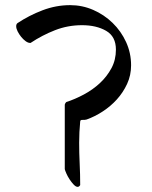

<svg xmlns="http://www.w3.org/2000/svg" viewBox="-20 -721 591 747"><path d="M232 -314Q234 -321 238 -324Q272 -335 306.5 -353.5Q341 -372 368.5 -397.5Q396 -423 413.5 -455.5Q431 -488 431 -528Q431 -579 393 -601Q355 -623 299 -623Q244 -623 194 -603.5Q144 -584 99 -554H97Q89 -554 79.5 -561Q70 -568 62 -578Q54 -588 48.5 -599Q43 -610 43 -619Q43 -627 48 -631Q93 -661 145.5 -681Q198 -701 253 -701Q300 -701 342.5 -682.5Q385 -664 418 -632Q451 -600 470.5 -557.5Q490 -515 490 -467Q490 -428 474.5 -394.5Q459 -361 434.5 -334Q410 -307 379 -287Q348 -267 317 -256Q310 -254 301 -254.5Q292 -255 292 -248Q290 -228 289 -207Q288 -186 288 -166Q288 -124 290 -83.5Q292 -43 292 -1Q288 6 282 6Q275 6 266.5 -3Q258 -12 250.5 -23.5Q243 -35 238 -46.5Q233 -58 232 -63Z"/></svg>

Font: Asar
Style: Regular
Weight: 400
Designer: Eben Sorkin
Foundry: Eben Sorkin, Pria Ravichandran
Version: Version 1.003; ttfautohint (v1.3) -l 8 -r 50 -G 0 -x 0 -H 45